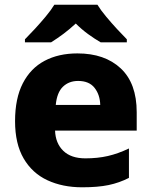

<svg xmlns="http://www.w3.org/2000/svg" viewBox="-20 -879 643 816"><path d="M309 -652Q425 -652 493 -588.5Q561 -525 561 -402V-324H214Q216 -270 249 -238Q282 -206 343 -206Q395 -206 438.5 -216Q482 -226 528 -248V-123Q487 -102 441.5 -92.5Q396 -83 329 -83Q246 -83 181.5 -113Q117 -143 80.5 -205.5Q44 -268 44 -364Q44 -461 77 -525Q110 -589 169.5 -620.5Q229 -652 309 -652ZM312 -535Q273 -535 247.5 -510.5Q222 -486 217 -433H406Q405 -476 382 -505.5Q359 -535 312 -535ZM394 -859Q408 -836 431 -808.5Q454 -781 477.5 -755.5Q501 -730 519 -712V-699H408Q382 -714 354.5 -734Q327 -754 302 -779Q275 -754 249.5 -735Q224 -716 197 -699H86V-712Q105 -731 128.5 -756.5Q152 -782 174.5 -809Q197 -836 211 -859Z"/></svg>

Font: Noto Sans Kannada UI ExtraBold
Style: Regular
Weight: 800
Designer: Jelle Bosma - Monotype Design Team
Foundry: Monotype Imaging Inc.
Version: Version 2.005; ttfautohint (v1.8.4.7-5d5b)